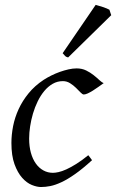

<svg xmlns="http://www.w3.org/2000/svg" viewBox="-20 -732 467 772"><path d="M397 -397.9Q386.7 -390.6 375.2 -382.3Q363.8 -374 353 -367.4Q342.3 -360.8 332.8 -356.4Q323.2 -352.1 316.9 -352.1Q311.5 -352.1 303.7 -360.4Q295.9 -368.7 285.4 -378.9Q274.9 -389.2 261.7 -397.5Q248.5 -405.8 232.9 -405.8Q210.4 -405.8 191.9 -395Q173.3 -384.3 158.2 -366.2Q143.1 -348.1 131.6 -324.5Q120.1 -300.8 112.5 -275.1Q105 -249.5 101.1 -223.6Q97.2 -197.8 97.2 -174.8Q97.2 -143.1 104.2 -117.7Q111.3 -92.3 124 -74.5Q136.7 -56.6 154.3 -46.9Q171.9 -37.1 192.9 -37.1Q201.7 -37.1 215.3 -40Q229 -43 246.8 -51Q264.6 -59.1 286.6 -72.8Q308.6 -86.4 335 -107.9Q338.9 -102.5 343.3 -97.2Q347.7 -91.8 350.1 -87.9Q312 -53.2 281.7 -32Q251.5 -10.7 226.8 0.7Q202.1 12.2 182.4 16.1Q162.6 20 145 20Q128.4 20 107.9 11.7Q87.4 3.4 69.1 -17.1Q50.8 -37.6 38.3 -71.8Q25.9 -106 25.9 -157.2Q25.9 -189.9 32.7 -224.9Q39.6 -259.8 54.9 -293.2Q70.3 -326.7 95 -356.9Q119.6 -387.2 155.8 -411.1Q169.4 -419.9 186 -428.2Q202.6 -436.5 220.5 -442.9Q238.3 -449.2 255.6 -453.1Q272.9 -457 288.1 -457Q309.6 -457 326.4 -448.7Q343.3 -440.4 356.4 -429.9Q369.6 -419.4 379.6 -409.9Q389.6 -400.4 397 -397.9ZM427.2 -670.9 253.9 -501Q246.1 -502.9 242.4 -506.3Q238.8 -509.8 231.9 -518.1L364.7 -712.4Q369.6 -710.9 377.2 -708.7Q384.8 -706.5 393.1 -703.9Q401.4 -701.2 408.7 -698.2Q416 -695.3 419.9 -692.9Z"/></svg>

Font: Gentium Plus Eur
Style: Italic
Weight: 400
Italic angle: -8°
Designer: J. Victor Gaultney, Annie Olsen, Iska Routamaa, Becca Hirsbrunner
Foundry: SIL International
Version: Version 5.000